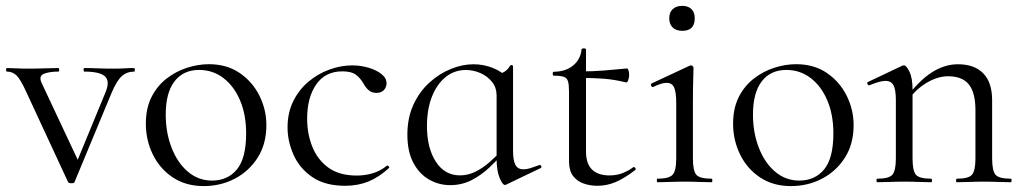

<svg xmlns="http://www.w3.org/2000/svg" viewBox="-23 -616 3458 649"><path d="M430.8 -386Q432.8 -386 432.8 -380Q432.8 -374 430.8 -374Q405.8 -374 388.5 -358.4Q371.2 -342.8 353.6 -300.8L229 -0.8Q227.8 3.4 218.5 3.4Q209.2 3.4 207 -0.8L66.8 -303Q46.4 -348.2 32.8 -361.1Q19.2 -374 0.4 -374Q-2.6 -374 -2.6 -380Q-2.6 -386 0.4 -386Q15 -386 32.5 -385Q50 -384 68.6 -384Q103.2 -384 128.2 -385Q153.2 -386 174.2 -386Q177.2 -386 177.2 -380Q177.2 -374 174.2 -374Q143.2 -374 125 -366.4Q106.8 -358.8 118 -335L246 -62.6L217.4 -21.8L334.4 -305.8Q349 -342 331.7 -358Q314.4 -374 261.6 -374Q259.6 -374 259.6 -380Q259.6 -386 261.6 -386Q285.6 -386 307.1 -385Q328.6 -384 362.6 -384Q384.2 -384 397.7 -385Q411.2 -386 430.8 -386Z M665.4 13Q605.6 13 561.6 -16Q517.6 -45 493.8 -93.5Q470 -142 470 -198Q470 -250 489.2 -288Q508.4 -326 540.2 -350.5Q572 -375 609.4 -387Q646.8 -399 683.2 -399Q744 -399 787.5 -369Q831 -339 854.2 -292Q877.4 -245 877.4 -192.8Q877.4 -129.4 848.1 -83.3Q818.8 -37.2 770.8 -12.1Q722.8 13 665.4 13ZM693.8 -5.6Q746.6 -5.6 777.8 -43.4Q809 -81.2 809 -165Q809 -228.4 788.5 -276.6Q768 -324.8 732.2 -352.2Q696.4 -379.6 650 -379.6Q596.6 -379.6 566.9 -341Q537.2 -302.4 537.2 -228.6Q537.2 -167.8 557 -116.7Q576.8 -65.6 612.2 -35.6Q647.6 -5.6 693.8 -5.6Z M1143.8 12Q1075.6 12 1032.6 -17.5Q989.6 -47 969.3 -92.6Q949 -138.2 949 -185.2Q949 -235.2 968.4 -274.2Q987.8 -313.2 1019.9 -340.1Q1052 -367 1090.8 -381Q1129.6 -395 1167.4 -395Q1195.6 -395 1222.2 -387.3Q1248.8 -379.6 1266.2 -365.9Q1283.6 -352.2 1283.6 -334.4Q1283.6 -321.4 1274.8 -311.7Q1266 -302 1249.4 -302Q1233.2 -302 1222.4 -311.8Q1211.6 -321.6 1205.2 -334.6Q1194.2 -353 1179.3 -363.9Q1164.4 -374.8 1134 -374.8Q1076.6 -374.8 1045.9 -330.6Q1015.2 -286.4 1015.2 -215Q1015.2 -164.2 1032.6 -120.3Q1050 -76.4 1086.8 -49.5Q1123.6 -22.6 1183 -22.6Q1209.8 -22.6 1235.9 -30Q1262 -37.4 1284.6 -55.8Q1287.4 -57.8 1290.9 -53.8Q1294.4 -49.8 1291.6 -47.8Q1257.4 -16.6 1222 -2.3Q1186.6 12 1143.8 12Z M1498.4 9.8Q1460 9.8 1426.7 -9.5Q1393.4 -28.8 1373.7 -66.7Q1354 -104.6 1354 -160.8Q1354 -217.6 1374.3 -261.8Q1394.6 -306 1428.1 -336.5Q1461.6 -367 1500.9 -382.9Q1540.2 -398.8 1577.2 -398.8Q1612.8 -398.8 1644.6 -385.7Q1676.4 -372.6 1695.8 -349.6L1655.6 -293.6Q1655.6 -319.6 1640.5 -338.8Q1625.4 -358 1601.5 -368.7Q1577.6 -379.4 1552 -379.4Q1512.4 -379.4 1482.8 -355.1Q1453.2 -330.8 1436.7 -288.4Q1420.2 -246 1420.2 -190Q1420.2 -115.8 1450.2 -69.5Q1480.2 -23.2 1531.8 -23.2Q1559.8 -23.2 1585.1 -36.1Q1610.4 -49 1632.2 -68.3Q1654 -87.6 1671.8 -107.2L1679.8 -100.2Q1658 -75.2 1631.2 -49.8Q1604.4 -24.4 1571.4 -7.3Q1538.4 9.8 1498.4 9.8ZM1683.4 9.2Q1675.8 9.2 1665.7 -15Q1655.6 -39.2 1655.6 -80.4V-360.6Q1672.4 -367.6 1682.6 -373.8Q1692.8 -380 1702 -394.8Q1703.2 -396.8 1707.2 -395.7Q1711.2 -394.6 1711.2 -392.4V-106.6Q1711.2 -73.2 1719.4 -58.4Q1727.6 -43.6 1746.4 -43.6Q1756.6 -43.6 1769.1 -47.4Q1781.6 -51.2 1799.4 -57.8Q1804.2 -59.8 1806.4 -54.7Q1808.6 -49.6 1804 -47.6L1687.6 8.2Q1685.6 9.2 1683.4 9.2Z M1996 12Q1972 12 1949.9 4.4Q1927.8 -3.2 1914.1 -21.2Q1900.4 -39.2 1900.4 -70.4V-305.2Q1900.4 -329.4 1897 -341Q1893.6 -352.6 1882.6 -356.4Q1871.6 -360.2 1848.6 -360.2Q1845.4 -360.2 1845.4 -366.8Q1845.4 -373.4 1848.6 -373.4Q1889.2 -373.8 1914.4 -394.7Q1939.6 -415.6 1942.8 -449.2Q1943.2 -452.4 1950.5 -452.4Q1957.8 -452.4 1957.8 -449.2V-104.2Q1957.8 -62.6 1978.3 -42.8Q1998.8 -23 2036.8 -23Q2063 -23 2083.5 -31.7Q2104 -40.4 2117.2 -50.6Q2121 -52.8 2124.3 -48.3Q2127.6 -43.8 2123.6 -40.8Q2086.6 -12.6 2057.3 -0.3Q2028 12 1996 12ZM2093.4 -337.4Q2054 -347.2 2017.9 -349.9Q1981.8 -352.6 1941.2 -352.6V-374.6Q1980.6 -374.6 2017.7 -377.6Q2054.8 -380.6 2096.6 -384.6Q2099.4 -384.6 2101.5 -377.9Q2103.6 -371.2 2103.6 -361.4Q2103.6 -353.8 2100.5 -345.1Q2097.4 -336.4 2093.4 -337.4Z M2199.4 0Q2197.2 0 2197.2 -6Q2197.2 -12 2199.4 -12Q2238.4 -12 2250.6 -25.3Q2262.8 -38.6 2262.8 -81V-268Q2262.8 -303.4 2255.9 -319.7Q2249 -336 2230.4 -336Q2221.8 -336 2210.7 -332.6Q2199.6 -329.2 2184.6 -321.8Q2180.6 -320.8 2178.1 -326.4Q2175.6 -332 2179.4 -333.8L2308.8 -394.2Q2311.6 -395.2 2312.6 -395.2Q2315.2 -395.2 2318.2 -392.6Q2321.2 -390 2321.2 -386.8Q2321.2 -378.8 2320.2 -348Q2319.2 -317.2 2319.2 -269.2V-81Q2319.2 -38.6 2330.7 -25.3Q2342.2 -12 2382 -12Q2385 -12 2385 -6Q2385 0 2382 0Q2364.4 0 2340.8 -1Q2317.2 -2 2290.6 -2Q2265 -2 2241.4 -1Q2217.8 0 2199.4 0ZM2283.4 -511.8Q2262.6 -511.8 2250.9 -523Q2239.2 -534.2 2239.2 -554.4Q2239.2 -574 2250.9 -585.1Q2262.6 -596.2 2283.4 -596.2Q2303.4 -596.2 2314.4 -585.1Q2325.4 -574 2325.4 -554.4Q2325.4 -511.8 2283.4 -511.8Z M2650.4 13Q2590.6 13 2546.6 -16Q2502.6 -45 2478.8 -93.5Q2455 -142 2455 -198Q2455 -250 2474.2 -288Q2493.4 -326 2525.2 -350.5Q2557 -375 2594.4 -387Q2631.8 -399 2668.2 -399Q2729 -399 2772.5 -369Q2816 -339 2839.2 -292Q2862.4 -245 2862.4 -192.8Q2862.4 -129.4 2833.1 -83.3Q2803.8 -37.2 2755.8 -12.1Q2707.8 13 2650.4 13ZM2678.8 -5.6Q2731.6 -5.6 2762.8 -43.4Q2794 -81.2 2794 -165Q2794 -228.4 2773.5 -276.6Q2753 -324.8 2717.2 -352.2Q2681.4 -379.6 2635 -379.6Q2581.6 -379.6 2551.9 -341Q2522.2 -302.4 2522.2 -228.6Q2522.2 -167.8 2542 -116.7Q2561.8 -65.6 2597.2 -35.6Q2632.6 -5.6 2678.8 -5.6Z M3211.6 0Q3208.6 0 3208.6 -6Q3208.6 -12 3211.6 -12Q3250.6 -12 3262.4 -25.3Q3274.2 -38.6 3274.2 -81V-243.4Q3274.2 -303 3251.9 -330.6Q3229.6 -358.2 3182 -358.2Q3145.6 -358.2 3107.7 -335.2Q3069.8 -312.2 3042.8 -271.8L3038.6 -283.8Q3083.2 -343.4 3126.4 -371.1Q3169.6 -398.8 3215.2 -398.8Q3270.4 -398.8 3300.5 -368.2Q3330.6 -337.6 3330.6 -277V-81Q3330.6 -38.6 3342.1 -25.3Q3353.6 -12 3393.4 -12Q3396.4 -12 3396.4 -6Q3396.4 0 3393.4 0Q3375.8 0 3352.2 -1Q3328.6 -2 3302.8 -2Q3277.2 -2 3253.2 -1Q3229.2 0 3211.6 0ZM2942.6 0Q2939.6 0 2939.6 -6Q2939.6 -12 2942.6 -12Q2981.6 -12 2993.4 -25.3Q3005.2 -38.6 3005.2 -81V-278.6Q3005.2 -312 2997.4 -327.3Q2989.6 -342.6 2970.2 -342.6Q2960.4 -342.6 2946.8 -338.7Q2933.2 -334.8 2915.8 -327.8Q2911.8 -326.6 2909.4 -331.8Q2907 -337 2910.6 -338.8L3027.2 -394Q3030 -395.2 3032.6 -395.2Q3040.4 -395.2 3051 -374Q3061.6 -352.8 3061.6 -312.6V-81Q3061.6 -38.6 3073.1 -25.3Q3084.6 -12 3124.4 -12Q3127.4 -12 3127.4 -6Q3127.4 0 3124.4 0Q3106.8 0 3083.2 -1Q3059.6 -2 3033.8 -2Q3008.2 -2 2984.2 -1Q2960.2 0 2942.6 0Z"/></svg>

Font: Cormorant Infant Light
Style: Regular
Weight: 300
Designer: Christian Thalmann (Catharsis Fonts)
Foundry: Catharsis Fonts
Version: Version 4.001